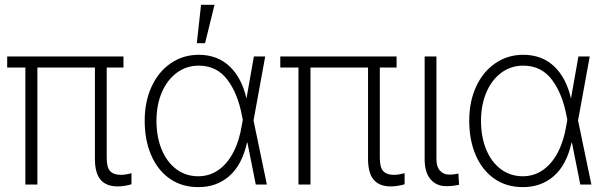

<svg xmlns="http://www.w3.org/2000/svg" viewBox="-20 -764 2515 795"><path d="M491.2 -484.4H421.9V-110.4Q421.9 -70.3 436.3 -55.2Q450.7 -40 480.5 -40Q499 -40 524.4 -46.9V-1Q494.6 7.8 466.8 7.8Q420.4 7.8 396.7 -19.5Q373 -46.9 373 -106.4V-484.4H134.8V0H85V-484.4H9.8V-530.3H491.2Z M579.1 -264.6Q579.1 -343.3 607.7 -405.3Q636.2 -467.3 687.3 -502.2Q738.3 -537.1 802.7 -537.1Q879.9 -537.1 930.4 -489.5Q981 -441.9 1000.5 -356L1031.2 -530.3H1078.1L1029.8 -265.1L1085 0H1039.1L1004.4 -173.8H1002.9Q981.9 -80.1 928.5 -34.2Q875 11.7 799.8 10.7Q733.4 10.7 683.3 -23.9Q633.3 -58.6 606.2 -121.1Q579.1 -183.6 579.1 -264.6ZM800.8 -34.2Q847.7 -34.2 884.8 -60.3Q921.9 -86.4 946.5 -134Q971.2 -181.6 981.4 -246.1L985.4 -268.1L982.4 -282.2Q965.3 -376 921.4 -434.1Q877.4 -492.2 802.7 -492.2Q752 -492.2 712.2 -462.9Q672.4 -433.6 650.1 -381.6Q627.9 -329.6 627.9 -263.7Q627.9 -197.3 649.4 -145Q670.9 -92.8 710.2 -63.5Q749.5 -34.2 800.8 -34.2ZM812.5 -744.1H868.2L829.1 -585H794.9Z M1622.1 -484.4H1552.7V-110.4Q1552.7 -70.3 1567.1 -55.2Q1581.5 -40 1611.3 -40Q1629.9 -40 1655.3 -46.9V-1Q1625.5 7.8 1597.7 7.8Q1551.3 7.8 1527.6 -19.5Q1503.9 -46.9 1503.9 -106.4V-484.4H1265.6V0H1215.8V-484.4H1140.6V-530.3H1622.1Z M1787.1 -530.3V-104.5Q1787.1 -73.2 1802 -57.1Q1816.9 -41 1839.8 -41Q1852.5 -41 1863.5 -42.7Q1874.5 -44.4 1877.9 -45.9L1880.9 1Q1873.5 2.9 1859.4 4.9Q1845.2 6.8 1827.1 6.8Q1787.1 6.8 1762.7 -21.7Q1738.3 -50.3 1738.3 -104.5V-530.3Z M1922.9 -264.6Q1922.9 -343.3 1951.4 -405.3Q1980 -467.3 2031 -502.2Q2082 -537.1 2146.5 -537.1Q2223.6 -537.1 2274.2 -489.5Q2324.7 -441.9 2344.2 -356L2375 -530.3H2421.9L2373.5 -265.1L2428.7 0H2382.8L2348.1 -173.8H2346.7Q2325.7 -80.1 2272.2 -34.2Q2218.8 11.7 2143.6 10.7Q2077.1 10.7 2027.1 -23.9Q1977.1 -58.6 1950 -121.1Q1922.9 -183.6 1922.9 -264.6ZM2144.5 -34.2Q2191.4 -34.2 2228.5 -60.3Q2265.6 -86.4 2290.3 -134Q2314.9 -181.6 2325.2 -246.1L2329.1 -268.1L2326.2 -282.2Q2309.1 -376 2265.1 -434.1Q2221.2 -492.2 2146.5 -492.2Q2095.7 -492.2 2055.9 -462.9Q2016.1 -433.6 1993.9 -381.6Q1971.7 -329.6 1971.7 -263.7Q1971.7 -197.3 1993.2 -145Q2014.6 -92.8 2054 -63.5Q2093.3 -34.2 2144.5 -34.2Z"/></svg>

Font: Pretendard JP ExtraLight
Style: Regular
Weight: 200
Designer: Base glyphs from Inter by Rasmus Andersson; Hangeul glyphs from Noto Sans CJK(Source Han Sans) by Jang Soo-young and Kan
Foundry: Kil Hyung-jin
Version: Version 1.309